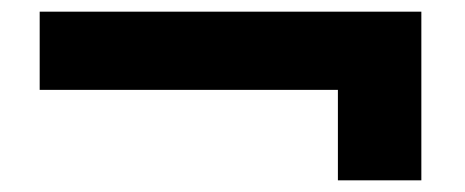

<svg xmlns="http://www.w3.org/2000/svg" viewBox="-20 -386 796 329"><path d="M702 -366V-77H559V-232H48V-366Z"/></svg>

Font: Lalezar
Style: Regular
Weight: 400
Designer: Borna Izadpanah
Foundry: Borna Izadpanah
Version: Version 1.003;November 28, 2018;FontCreator 11.5.0.2421 64-b